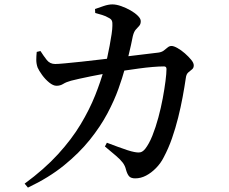

<svg xmlns="http://www.w3.org/2000/svg" viewBox="-20 -803 1040 873"><path d="M595 8Q576 8 567.5 -1Q559 -10 553 -31Q549 -49 538 -63.5Q527 -78 507 -95Q487 -112 457 -137L466 -154Q493 -144 517 -135Q541 -126 560 -120Q579 -114 590 -112Q610 -108 620 -111Q630 -114 640 -126Q658 -149 673 -186.5Q688 -224 700 -268.5Q712 -313 720 -356Q728 -399 732.5 -434.5Q737 -470 737 -489Q737 -501 726 -501Q704 -501 674 -498.5Q644 -496 611.5 -491.5Q579 -487 548.5 -482.5Q518 -478 493 -474Q474 -471 447.5 -466.5Q421 -462 393 -456Q365 -450 341 -445Q317 -440 303 -436Q281 -430 267.5 -421.5Q254 -413 237 -413Q222 -413 204 -427.5Q186 -442 171.5 -462Q157 -482 151 -496Q145 -513 145 -530.5Q145 -548 147 -567L164 -571Q178 -549 192.5 -530.5Q207 -512 231 -512Q244 -512 275.5 -515Q307 -518 350.5 -522.5Q394 -527 442.5 -533Q491 -539 539.5 -544.5Q588 -550 630.5 -555.5Q673 -561 701 -564Q715 -566 724.5 -573Q734 -580 742 -587Q750 -594 760 -594Q770 -594 787 -584.5Q804 -575 820.5 -560.5Q837 -546 849 -531.5Q861 -517 861 -506Q861 -494 853.5 -488Q846 -482 836.5 -474Q827 -466 825 -449Q819 -408 810.5 -362Q802 -316 790 -268Q778 -220 762 -174Q746 -128 724 -87Q711 -61 689.5 -39Q668 -17 644 -4.5Q620 8 595 8ZM92 32Q182 -34 244 -102Q306 -170 346.5 -237.5Q387 -305 412.5 -369Q438 -433 454 -491Q461 -511 467 -538.5Q473 -566 478.5 -595Q484 -624 487.5 -648Q491 -672 491 -686Q492 -701 488.5 -709Q485 -717 474 -722Q461 -730 444.5 -735Q428 -740 413 -744L412 -762Q429 -768 451 -775.5Q473 -783 491 -783Q509 -783 531.5 -775Q554 -767 574 -755.5Q594 -744 607 -731Q620 -718 620 -707Q620 -693 613 -685.5Q606 -678 597.5 -668.5Q589 -659 584 -639Q581 -623 575.5 -598Q570 -573 563 -544.5Q556 -516 547 -488Q537 -451 518.5 -399Q500 -347 468.5 -287.5Q437 -228 388.5 -167.5Q340 -107 271 -51Q202 5 107 50Z"/></svg>

Font: Noto Serif JP ExtraLight SemiBold
Style: Regular
Weight: 600
Version: Version 2.003-H1;hotconv 1.1.1;makeotfexe 2.6.0